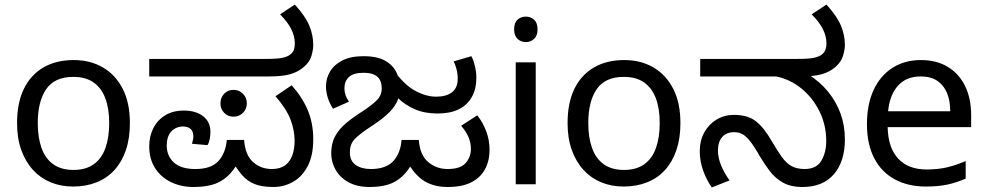

<svg xmlns="http://www.w3.org/2000/svg" viewBox="-20 -810 4340 844"><path d="M551 -269Q551 -202 533.5 -150.5Q516 -99 483.5 -63Q451 -27 404.5 -8.5Q358 10 301 10Q248 10 203 -8.5Q158 -27 125 -63Q92 -99 73.5 -150.5Q55 -202 55 -269Q55 -358 85 -419.5Q115 -481 171 -513.5Q227 -546 304 -546Q377 -546 432.5 -513.5Q488 -481 519.5 -419.5Q551 -358 551 -269ZM146 -269Q146 -206 162.5 -159.5Q179 -113 214 -88Q249 -63 303 -63Q357 -63 392 -88Q427 -113 443.5 -159.5Q460 -206 460 -269Q460 -333 443 -378Q426 -423 391.5 -447.5Q357 -472 302 -472Q220 -472 183 -418Q146 -364 146 -269Z M831 12Q775 12 730.5 -10Q686 -32 661 -72Q636 -112 636 -167Q636 -211 654 -246.5Q672 -282 706 -303Q740 -324 788 -324Q841 -324 873 -299Q905 -274 905 -231Q905 -215 902 -199Q899 -183 892 -172L824 -178Q826 -186 828 -194.5Q830 -203 830 -210Q830 -232 818 -243Q806 -254 785 -254Q754 -254 733.5 -232.5Q713 -211 713 -170Q713 -125 744 -96Q775 -67 839 -67Q908 -67 940 -102Q972 -137 977 -195H1053Q1058 -128 1092.5 -97.5Q1127 -67 1175 -67Q1211 -67 1233 -83Q1255 -99 1265 -127.5Q1275 -156 1275 -191Q1275 -237 1257 -284.5Q1239 -332 1191 -387L1262 -435Q1308 -384 1332.5 -326.5Q1357 -269 1357 -198Q1357 -126 1332.5 -79.5Q1308 -33 1268 -10.5Q1228 12 1182 12Q1131 12 1099 -1Q1067 -14 1045 -39.5Q1023 -65 1001 -101L1032 -105Q1006 -57 976.5 -32Q947 -7 911.5 2.5Q876 12 831 12ZM1006 -297Q982 -297 965.5 -314Q949 -331 949 -355Q949 -381 965.5 -398Q982 -415 1006 -415Q1031 -415 1048 -398Q1065 -381 1065 -355Q1065 -331 1048 -314Q1031 -297 1006 -297ZM636 -474V-551H1146Q1200 -551 1222 -556Q1244 -561 1254 -569Q1268 -579 1272 -591.5Q1276 -604 1276 -618Q1276 -651 1260 -682.5Q1244 -714 1211 -747L1276 -790Q1323 -738 1340 -696.5Q1357 -655 1357 -612Q1357 -593 1349.5 -565.5Q1342 -538 1316 -516Q1291 -494 1256.5 -484Q1222 -474 1164 -474Z M1948 12Q1887 12 1844.5 -14.5Q1802 -41 1767 -104H1798Q1775 -59 1747.5 -34Q1720 -9 1685.5 1.5Q1651 12 1605 12Q1549 12 1511 -9.5Q1473 -31 1454.5 -65Q1436 -99 1436 -136Q1436 -179 1452.5 -210Q1469 -241 1500 -267.5Q1531 -294 1574 -321Q1612 -346 1635 -368Q1658 -390 1658 -422Q1658 -443 1650 -458.5Q1642 -474 1624.5 -482Q1607 -490 1577 -490Q1534 -490 1514 -471.5Q1494 -453 1494 -422Q1494 -406 1499 -391.5Q1504 -377 1514 -363L1444 -332Q1428 -357 1420.5 -381.5Q1413 -406 1413 -431Q1413 -466 1431 -496Q1449 -526 1485.5 -544.5Q1522 -563 1578 -563Q1640 -563 1675 -542Q1710 -521 1724 -489Q1738 -457 1738 -423Q1738 -387 1723 -358.5Q1708 -330 1679.5 -305Q1651 -280 1611 -254Q1565 -224 1541.5 -201Q1518 -178 1518 -141Q1518 -102 1544 -84.5Q1570 -67 1610 -67Q1677 -67 1709 -102Q1741 -137 1745 -195H1821Q1826 -128 1862.5 -97.5Q1899 -67 1948 -67Q2004 -67 2027 -93.5Q2050 -120 2050 -155Q2050 -184 2038.5 -209.5Q2027 -235 2007 -257L2078 -303Q2102 -273 2117 -234Q2132 -195 2132 -151Q2132 -104 2112.5 -67Q2093 -30 2052.5 -9Q2012 12 1948 12ZM1904 -311Q1846 -311 1803 -330Q1760 -349 1730.5 -378Q1701 -407 1683 -438L1665 -469L1703 -511Q1755 -438 1804 -411.5Q1853 -385 1897 -385Q1941 -385 1966.5 -404Q1992 -423 1992 -464Q1992 -486 1986.5 -507Q1981 -528 1974 -540L2052 -563Q2061 -547 2067.5 -520Q2074 -493 2074 -468Q2074 -419 2054 -383.5Q2034 -348 1996.5 -329.5Q1959 -311 1904 -311Z M2335 -536V0H2247V-536ZM2292 -737Q2312 -737 2327.5 -723.5Q2343 -710 2343 -681Q2343 -653 2327.5 -639Q2312 -625 2292 -625Q2270 -625 2255 -639Q2240 -653 2240 -681Q2240 -710 2255 -723.5Q2270 -737 2292 -737Z M2971 -269Q2971 -202 2953.5 -150.5Q2936 -99 2903.5 -63Q2871 -27 2824.5 -8.5Q2778 10 2721 10Q2668 10 2623 -8.5Q2578 -27 2545 -63Q2512 -99 2493.5 -150.5Q2475 -202 2475 -269Q2475 -358 2505 -419.5Q2535 -481 2591 -513.5Q2647 -546 2724 -546Q2797 -546 2852.5 -513.5Q2908 -481 2939.5 -419.5Q2971 -358 2971 -269ZM2566 -269Q2566 -206 2582.5 -159.5Q2599 -113 2634 -88Q2669 -63 2723 -63Q2777 -63 2812 -88Q2847 -113 2863.5 -159.5Q2880 -206 2880 -269Q2880 -333 2863 -378Q2846 -423 2811.5 -447.5Q2777 -472 2722 -472Q2640 -472 2603 -418Q2566 -364 2566 -269Z M3508 12Q3455 12 3420.5 -8Q3386 -28 3362.5 -59.5Q3339 -91 3319 -125Q3294 -169 3276 -191Q3258 -213 3242.5 -221Q3227 -229 3207 -229Q3173 -229 3154.5 -207.5Q3136 -186 3136 -148Q3136 -116 3150 -82.5Q3164 -49 3187 -17L3109 14Q3086 -18 3071 -60Q3056 -102 3056 -145Q3056 -192 3076 -228Q3096 -264 3130 -284.5Q3164 -305 3206 -305Q3268 -305 3304 -276Q3340 -247 3374 -187Q3397 -148 3416 -121Q3435 -94 3458.5 -80.5Q3482 -67 3517 -67Q3569 -67 3590.5 -103.5Q3612 -140 3612 -190Q3612 -260 3582.5 -320Q3553 -380 3503.5 -420.5Q3454 -461 3392 -474H3058V-551H3483Q3537 -551 3558.5 -556Q3580 -561 3591 -569Q3604 -579 3608.5 -591.5Q3613 -604 3613 -618Q3613 -651 3597 -682.5Q3581 -714 3548 -747L3613 -790Q3660 -738 3677 -696.5Q3694 -655 3694 -612Q3694 -593 3686 -565.5Q3678 -538 3653 -516Q3628 -494 3593 -484Q3558 -474 3500 -474H3476L3533 -483Q3584 -451 3620 -407Q3656 -363 3675 -310.5Q3694 -258 3694 -198Q3694 -100 3645.5 -44Q3597 12 3508 12Z M4028 -546Q4097 -546 4146.5 -516Q4196 -486 4222.5 -431.5Q4249 -377 4249 -304V-251H3882Q3884 -160 3928.5 -112.5Q3973 -65 4053 -65Q4104 -65 4143.5 -74.5Q4183 -84 4225 -102V-25Q4184 -7 4144 1.5Q4104 10 4049 10Q3973 10 3914.5 -21Q3856 -52 3823.5 -113.5Q3791 -175 3791 -264Q3791 -352 3820.5 -415Q3850 -478 3903.5 -512Q3957 -546 4028 -546ZM4027 -474Q3964 -474 3927.5 -433.5Q3891 -393 3884 -321H4157Q4157 -367 4143 -401Q4129 -435 4100.5 -454.5Q4072 -474 4027 -474Z"/></svg>

Font: lkannada25
Style: Book
Weight: 400
Designer: Jelle Bosma - Monotype Design Team
Foundry: Monotype Imaging Inc.
Version: Version 2.003